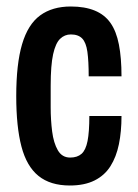

<svg xmlns="http://www.w3.org/2000/svg" viewBox="-20 -559 424 591"><path d="M195 12Q135 12 98.5 -17.5Q62 -47 46 -108Q30 -169 30 -263Q30 -362 48 -423Q66 -484 103.5 -511.5Q141 -539 198 -539Q241 -539 271.5 -526.5Q302 -514 320 -488.5Q338 -463 346 -422Q354 -381 354 -324H253Q253 -371 249 -399.5Q245 -428 233 -440.5Q221 -453 198 -453Q179 -453 165 -439.5Q151 -426 143.5 -392Q136 -358 136 -295V-229Q136 -190 140.5 -154.5Q145 -119 158 -96.5Q171 -74 196 -74Q218 -74 231 -85.5Q244 -97 249.5 -125Q255 -153 255 -202H354Q354 -154 346 -115Q338 -76 320 -47.5Q302 -19 271 -3.5Q240 12 195 12Z"/></svg>

Font: Archivo SemiBold ExtraCondensed
Style: Regular
Weight: 600
Width: 2
Version: Version 2.001